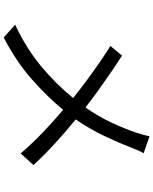

<svg xmlns="http://www.w3.org/2000/svg" viewBox="85 -885 830 1040"><g transform="rotate(90 500.0 -365.0)"><path d="M281 -611Q324 -584 374 -549.5Q424 -515 473.5 -479.5Q523 -444 562 -413Q611 -483 643.5 -552.5Q676 -622 698 -686Q703 -701 709 -722.5Q715 -744 718 -760L810 -728Q802 -715 792.5 -693Q783 -671 777 -655Q752 -589 714.5 -511Q677 -433 627 -360Q695 -305 758 -247Q821 -189 874 -131L811 -62Q756 -126 698 -181.5Q640 -237 575 -292Q505 -207 409.5 -122.5Q314 -38 183 30L114 -32Q245 -94 341 -174.5Q437 -255 511 -346Q474 -376 426.5 -411.5Q379 -447 328 -482.5Q277 -518 229 -548Z"/></g></svg>

Font: Go Noto Kurrent-Regular
Style: Regular
Weight: 400
Designer: Monotype Design Team
Foundry: Monotype Imaging Inc.
Version: Version 2.012; ttfautohint (v1.8.4.7-5d5b)